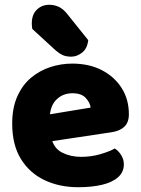

<svg xmlns="http://www.w3.org/2000/svg" viewBox="-20 -767 589 803"><path d="M134 -167 128 -279 359 -317Q357 -337 339 -357Q321 -377 283 -377Q243 -377 216.5 -351Q190 -325 188 -277L194 -193Q204 -147 239.5 -129Q275 -111 319 -111Q361 -111 399 -122Q437 -133 460 -146Q476 -136 487 -118Q498 -100 498 -80Q498 -47 473.5 -25.5Q449 -4 406 6Q363 16 307 16Q229 16 166.5 -13.5Q104 -43 67.5 -102Q31 -161 31 -250Q31 -316 52.5 -364Q74 -412 110 -442Q146 -472 190.5 -486.5Q235 -501 282 -501Q353 -501 406 -473.5Q459 -446 489 -398.5Q519 -351 519 -289Q519 -255 500 -237Q481 -219 447 -214ZM213 -556 115 -646Q114 -650 113.5 -657.5Q113 -665 113 -669Q113 -706 134 -726.5Q155 -747 186 -747Q206 -747 224.5 -739Q243 -731 260 -710L349 -599Q345 -564 323.5 -547Q302 -530 278 -530Q257 -530 242.5 -536.5Q228 -543 213 -556Z"/></svg>

Font: Baloo Tamma 2 ExtraBold
Style: Regular
Weight: 800
Designer: Divya Kowshik, Shuchita Grover and Ek Type
Foundry: Ek Type
Version: Version 1.700